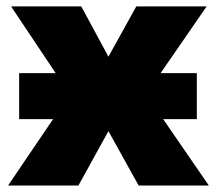

<svg xmlns="http://www.w3.org/2000/svg" viewBox="-20 -573 670 593"><path d="M144 -205.1H39.1V-347.2H151.9L14.2 -553.2H231L314.9 -397.9L400.9 -553.2H618.2L476.1 -347.2H587.9V-205.1H483.9L625 0H408.2L314.9 -168L222.2 0H4.9Z"/></svg>

Font: Open Sans ExtBd
Style: Bold
Weight: 800
Foundry: Ascender Corporation
Version: Version 1.10